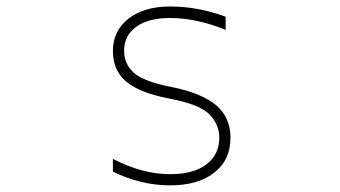

<svg xmlns="http://www.w3.org/2000/svg" viewBox="-20 -555 1040 587"><path d="M325.2 -399.4Q325.2 -460.9 373 -498Q420.9 -535.2 500 -535.2Q585 -535.2 669.9 -503.9V-463.9Q579.1 -500 500 -500Q433.6 -500 396.5 -473.1Q359.4 -446.3 359.4 -399.4Q359.4 -359.4 389.2 -332.5Q418.9 -305.7 503.9 -289.1Q596.7 -270.5 640.6 -233.4Q684.6 -196.3 684.6 -133.8Q684.6 -65.4 634.8 -26.9Q585 11.7 500 11.7Q411.1 11.7 325.2 -30.3V-69.3Q415 -22.5 500 -22.5Q571.3 -22.5 610.8 -52.2Q650.4 -82 650.4 -133.8Q650.4 -174.8 620.1 -205.6Q589.8 -236.3 496.1 -253.9Q406.2 -271.5 365.7 -305.7Q325.2 -339.8 325.2 -399.4Z"/></svg>

Font: GenEi Gothic M ExtraLight
Style: Regular
Weight: 200
Designer: o_tamon (Modified); [Source Han Sans]
Ryoko NISHIZUKA  (kana & ideographs); Paul D. Hunt (Latin, Greek & Cyrillic); Wenl
Version: Version 1.1a;Original Version 1.004